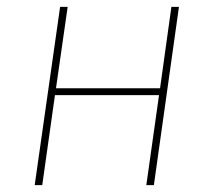

<svg xmlns="http://www.w3.org/2000/svg" viewBox="-20 -539 622 559"><path d="M406 0 443 -262H140L103 0H81L155 -519H177L143 -282H446L479 -519H501L428 0Z"/></svg>

Font: Fira Sans Thin
Style: Italic
Weight: 250
Italic angle: -8°
Designer: Carrois Corporate & Edenspiekermann AG
Foundry: Carrois Corporate GbR & Edenspiekermann AG
Version: Version 4.203